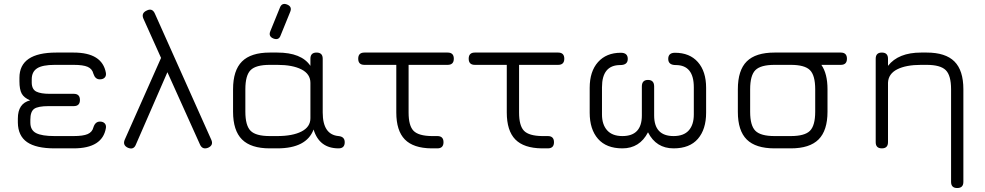

<svg xmlns="http://www.w3.org/2000/svg" viewBox="-20 -748 4964 968"><path d="M70 -130V-150Q70 -227 132 -242Q101 -255 89.5 -276Q78 -297 78 -338V-356Q78 -483 264 -483H351Q496 -483 514 -380Q516 -365 507.5 -356.5Q499 -348 483 -348Q460 -348 451 -376Q445 -401 422 -411Q399 -421 351 -421H256Q194 -421 167 -403.5Q140 -386 140 -348V-330Q141 -297 163.5 -286Q186 -275 230 -275H352Q383 -275 383 -244Q383 -213 352 -213H226Q171 -213 152 -199Q133 -185 133 -145V-130Q133 -92 162 -77Q191 -62 255 -62H351Q399 -62 422 -72Q445 -82 451 -106Q460 -135 484 -135Q499 -135 507.5 -126.5Q516 -118 514 -103Q497 0 351 0H255Q162 0 116.5 -31.5Q71 -63 70 -130Z M703 -654Q691 -682 720 -695Q748 -709 761 -679L1045 -44Q1058 -16 1029 -3Q1000 8 988 -20L824 -384L665 -19Q654 9 625 -3Q597 -16 609 -44L792 -456Z M1358 -554Q1332 -565 1343 -591L1391 -709Q1401 -736 1428 -725Q1454 -714 1443 -688L1395 -570Q1386 -543 1358 -554ZM1155 -185V-298Q1155 -393 1200 -438Q1245 -483 1340 -483H1378Q1500 -483 1545 -416V-452Q1545 -483 1576 -483Q1607 -483 1607 -452V-181Q1607 -69 1687 -62Q1718 -59 1718 -31Q1718 0 1687 0Q1590 0 1561 -95Q1525 0 1378 0H1340Q1245 0 1200 -45Q1155 -90 1155 -185ZM1217 -185Q1217 -115 1243.5 -88.5Q1270 -62 1340 -62H1378Q1455 -62 1500 -85Q1545 -108 1545 -152V-330Q1545 -375 1500 -398Q1455 -421 1378 -421H1340Q1270 -421 1243.5 -394.5Q1217 -368 1217 -298Z M1817 -421Q1786 -421 1786 -452Q1786 -483 1817 -483H2237Q2268 -483 2268 -452Q2268 -421 2237 -421H2040V-181Q2040 -114 2065 -88.5Q2090 -63 2156 -62H2185Q2216 -62 2216 -31Q2216 0 2185 0H2155Q2064 -1 2021 -45Q1978 -89 1978 -181V-421Z M2374 -421Q2343 -421 2343 -452Q2343 -483 2374 -483H2794Q2825 -483 2825 -452Q2825 -421 2794 -421H2597V-181Q2597 -114 2622 -88.5Q2647 -63 2713 -62H2742Q2773 -62 2773 -31Q2773 0 2742 0H2712Q2621 -1 2578 -45Q2535 -89 2535 -181V-421Z M2953 -180V-305Q2953 -388 2995 -435Q3037 -482 3110 -482Q3145 -482 3145 -451Q3145 -420 3107 -420Q3015 -420 3015 -308V-171Q3015 -120 3041 -91Q3067 -62 3118 -62Q3216 -62 3216 -166V-312Q3216 -345 3247 -345Q3278 -345 3278 -312V-166Q3278 -62 3376 -62Q3427 -62 3452.5 -90.5Q3478 -119 3478 -171V-308Q3478 -420 3387 -420Q3349 -420 3349 -451Q3349 -482 3383 -482Q3457 -482 3498.5 -435Q3540 -388 3540 -305V-180Q3540 -96 3498.5 -48Q3457 0 3376 0Q3288 0 3247 -81Q3205 0 3118 0Q3037 0 2995 -48Q2953 -96 2953 -180Z M3885 0Q3790 0 3745 -44.5Q3700 -89 3700 -184V-298Q3700 -394 3745 -438.5Q3790 -483 3885 -483H4219Q4250 -483 4250 -452Q4250 -421 4219 -421H4121Q4152 -377 4152 -298V-185Q4152 -90 4107 -45Q4062 0 3967 0ZM3762 -184Q3762 -115 3788.5 -88.5Q3815 -62 3885 -62H3967Q4037 -62 4063.5 -88.5Q4090 -115 4090 -185V-298Q4090 -368 4063.5 -394.5Q4037 -421 3967 -421H3885Q3815 -421 3788.5 -394.5Q3762 -368 3762 -298Z M4457 -31Q4457 0 4426 0Q4395 0 4395 -31V-452Q4395 -483 4426 -483Q4457 -483 4457 -452V-416Q4509 -483 4624 -483H4652Q4747 -483 4792 -438Q4837 -393 4837 -298V169Q4837 200 4806 200Q4775 200 4775 169V-298Q4775 -368 4748 -394.5Q4721 -421 4652 -421H4624Q4548 -421 4503.5 -398.5Q4459 -376 4457 -331Z"/></svg>

Font: Jura Medium
Style: Regular
Weight: 500
Designer: Daniel Johnson, Alexei Vanyashin
Foundry: Daniel Johnson
Version: Version 5.103